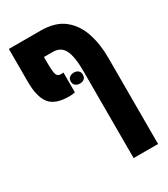

<svg xmlns="http://www.w3.org/2000/svg" viewBox="-205 -700 907 1034"><g transform="rotate(-30 248.0 -182.5)"><path d="M178 -221Q91 -221 57.5 -264.5Q24 -308 24 -401V-605H220Q311 -605 364 -563.5Q417 -522 440.5 -452Q464 -382 464 -297V240H312V-302Q312 -390 291.5 -431.5Q271 -473 220 -473H166V-438Q166 -381 172.5 -364Q179 -347 198 -347Q209 -347 215 -348V-225Q205 -223 199.5 -222Q194 -221 178 -221ZM225 -286Q225 -303 236 -311.5Q247 -320 263 -320Q279 -320 289.5 -311.5Q300 -303 300 -286Q300 -269 289.5 -260.5Q279 -252 263 -252Q247 -252 236 -260.5Q225 -269 225 -286Z"/></g></svg>

Font: Noto Sans Hebrew ExtraCondensed ExtraBold
Style: Regular
Weight: 800
Width: 2
Designer: Monotype Design Team
Foundry: Monotype Imaging Inc.
Version: Version 2.004; ttfautohint (v1.8.4.7-5d5b)